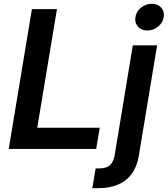

<svg xmlns="http://www.w3.org/2000/svg" viewBox="-20 -775 873 999"><path d="M25.4 0 146 -727.5H276.4L173.8 -110.4H499L480.5 0ZM670.9 -539.1H797.4L702.1 36.6Q692.9 92.3 665.3 129.6Q637.7 167 593.8 185.5Q549.8 204.1 491.7 204.1H460.4L477.5 101.1H498.5Q534.2 101.1 552.5 84Q570.8 66.9 576.7 32.2ZM746.6 -616.2Q715.8 -616.2 697.8 -636.7Q679.7 -657.2 684.6 -686Q689 -715.3 714.1 -735.4Q739.3 -755.4 770 -755.4Q800.8 -755.4 818.8 -735.4Q836.9 -715.3 832 -686Q827.6 -657.2 802.5 -636.7Q777.3 -616.2 746.6 -616.2Z"/></svg>

Font: Inter 18pt SemiBold
Style: Italic
Weight: 600
Italic angle: -9.3988°
Designer: Rasmus Andersson
Foundry: rsms
Version: Version 4.001;git-66647c0bb